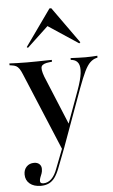

<svg xmlns="http://www.w3.org/2000/svg" viewBox="-58 -704 551 935"><g transform="rotate(-5 217.5 -236.5)"><path d="M222.6 25 63.7 -355.6Q56.5 -373.4 49.6 -383.5Q42.7 -393.5 34.3 -398Q25.8 -402.4 12.9 -404L2.4 -405.6V-414.5Q19.4 -413.7 41.1 -412.9Q62.9 -412.1 86.3 -412.1H91.1Q116.9 -412.1 139.5 -412.5Q162.1 -412.9 179.8 -413.3Q197.6 -413.7 209.7 -413.7V-404.8L196 -403.2Q165.3 -400 158.5 -387.1Q151.6 -374.2 166.1 -335.5L266.1 -93.5L259.7 -84.7L321.8 -254.8Q340.3 -305.6 344 -337.5Q347.6 -369.4 338.3 -385.5Q329 -401.6 308.1 -404.8L301.6 -405.6V-414.5Q320.2 -413.7 339.1 -412.9Q358.1 -412.1 373.4 -412.1Q391.9 -412.1 406 -412.9Q420.2 -413.7 432.3 -414.5V-405.6L424.2 -403.2Q409.7 -399.2 396 -386.3Q382.3 -373.4 368.1 -344.4Q354 -315.3 334.7 -262.9L229.8 25ZM104 192.7Q69.4 192.7 49.2 175.8Q29 158.9 29 130.6Q29 107.3 43.1 92.7Q57.3 78.2 79.8 78.2Q96 78.2 105.6 87.1Q115.3 96 115.3 110.5Q115.3 123.4 111.7 133.1Q108.1 142.7 104.4 151.6Q100.8 160.5 100.8 169.4Q100.8 181.5 116.9 181.5Q138.7 181.5 156 164.9Q173.4 148.4 185.5 114.5L226.6 8.1L234.7 12.1L195.2 114.5Q184.7 141.9 172.2 159.3Q159.7 176.6 142.7 184.7Q125.8 192.7 104 192.7ZM99.2 -482.3 93.5 -486.3 220.2 -664.5H229L355.6 -487.1L350 -482.3L187.9 -589.5H213.7Z"/></g></svg>

Font: Playfair 144pt SemiCondensed Medium
Style: Regular
Weight: 500
Width: 4
Designer: Claus Eggers Sørensen
Foundry: Claus Eggers Sørensen
Version: Version 2.203